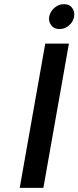

<svg xmlns="http://www.w3.org/2000/svg" viewBox="-20 -905 378 925"><path d="M267 -765Q242 -765 229 -780.5Q216 -796 216 -815Q216 -820 217 -825Q222 -850 242.5 -867.5Q263 -885 288 -885Q313 -885 325.5 -869.5Q338 -854 338 -837Q338 -831 337 -825Q333 -800 312.5 -782.5Q292 -765 267 -765ZM312 -695 189 0H75L198 -695Z"/></svg>

Font: Fz Poppins Med
Style: Italic
Weight: 500
Italic angle: -10°
Designer: Ninad Kale (Devanagari), Jonny Pinhorn (Latin)
Foundry: Indian Type Foundry
Version: Vit hóa bi Vntype.Com & FontZin.Com